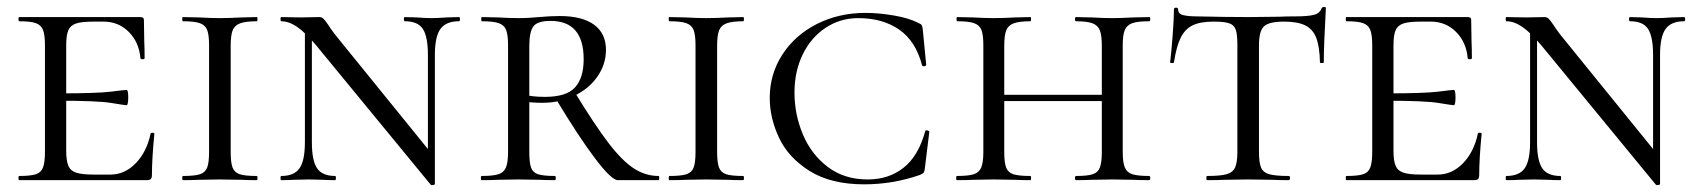

<svg xmlns="http://www.w3.org/2000/svg" viewBox="-20 -517 4883 551"><path d="M35 -12Q68 -12 83 -17Q98 -22 103.5 -36.5Q109 -51 109 -81V-387Q109 -417 103.5 -431Q98 -445 83 -450.5Q68 -456 35 -456Q33 -456 33 -462Q33 -468 35 -468H383Q393 -468 393 -460L394 -398Q395 -379 395 -350Q395 -347 389 -347Q383 -347 383 -350Q379 -396 349.5 -425.5Q320 -455 277 -455H249Q214 -455 198 -449.5Q182 -444 176 -430Q170 -416 170 -386V-85Q170 -56 176 -41.5Q182 -27 198.5 -21.5Q215 -16 249 -16H297Q338 -16 369.5 -48.5Q401 -81 412 -133Q412 -136 417.5 -136Q423 -136 423 -133Q416 -61 416 -15Q416 -7 413 -3.5Q410 0 401 0H35Q33 0 33 -6Q33 -12 35 -12ZM145 -228V-249Q259 -249 298.5 -254Q338 -259 343 -259Q348 -259 348 -238Q348 -215 343 -215Q339 -215 299.5 -221.5Q260 -228 145 -228Z M717 -12Q719 -12 719 -6Q719 0 717 0Q689 0 673 -1L610 -2L551 -1Q534 0 505 0Q503 0 503 -6Q503 -12 505 -12Q539 -12 554 -17Q569 -22 574.5 -36Q580 -50 580 -81V-387Q580 -417 574.5 -431Q569 -445 553.5 -450.5Q538 -456 505 -456Q503 -456 503 -462Q503 -468 505 -468L551 -467Q587 -465 610 -465Q636 -465 674 -467L717 -468Q719 -468 719 -462Q719 -456 717 -456Q685 -456 669 -450Q653 -444 647.5 -429.5Q642 -415 642 -385V-81Q642 -50 647.5 -36Q653 -22 668 -17Q683 -12 717 -12Z M855 -446 875 -443V-109Q875 -56 890 -34Q905 -12 942 -12Q944 -12 944 -6Q944 0 942 0Q920 0 908 -1L866 -2L823 -1Q810 0 787 0Q785 0 785 -6Q785 -12 787 -12Q824 -12 839.5 -34Q855 -56 855 -109ZM1216 13 888 -386Q856 -424 832.5 -440Q809 -456 787 -456Q785 -456 785 -462Q785 -468 787 -468L843 -467L896 -468Q903 -468 907.5 -464Q912 -460 921 -447Q929 -434 943 -416L1218 -77L1228 11Q1228 13 1223 14Q1218 15 1216 13ZM1228 11 1208 -20V-359Q1208 -412 1193.5 -434Q1179 -456 1142 -456Q1139 -456 1139 -462Q1139 -468 1142 -468L1176 -467Q1202 -465 1218 -465Q1234 -465 1262 -467L1297 -468Q1300 -468 1300 -462Q1300 -456 1297 -456Q1260 -456 1244 -434Q1228 -412 1228 -359Z M1573 0Q1545 0 1530 -1L1467 -2L1408 -1Q1391 0 1362 0Q1360 0 1360 -6Q1360 -12 1362 -12Q1395 -12 1410.5 -17Q1426 -22 1432 -36.5Q1438 -51 1438 -81V-387Q1438 -417 1432.5 -431Q1427 -445 1411.5 -450.5Q1396 -456 1363 -456Q1361 -456 1361 -462Q1361 -468 1363 -468L1409 -467Q1445 -465 1467 -465Q1485 -465 1500.5 -466Q1516 -467 1527 -468Q1559 -471 1586 -471Q1651 -471 1685 -446Q1719 -421 1719 -374Q1719 -333 1695 -298Q1671 -263 1629 -242.5Q1587 -222 1537 -222Q1505 -222 1482 -226L1481 -246Q1506 -239 1544 -239Q1606 -239 1630.5 -266.5Q1655 -294 1655 -347Q1655 -457 1560 -457Q1522 -457 1510.5 -441Q1499 -425 1499 -385V-81Q1499 -50 1504 -36Q1509 -22 1524 -17Q1539 -12 1573 -12Q1575 -12 1575 -6Q1575 0 1573 0ZM1870 0H1753Q1735 0 1688 -62Q1641 -124 1576 -232L1629 -253Q1687 -158 1726 -107Q1765 -56 1798.5 -34Q1832 -12 1870 -12Q1872 -12 1872 -6Q1872 0 1870 0Z M2113 -12Q2115 -12 2115 -6Q2115 0 2113 0Q2085 0 2069 -1L2006 -2L1947 -1Q1930 0 1901 0Q1899 0 1899 -6Q1899 -12 1901 -12Q1935 -12 1950 -17Q1965 -22 1970.5 -36Q1976 -50 1976 -81V-387Q1976 -417 1970.5 -431Q1965 -445 1949.5 -450.5Q1934 -456 1901 -456Q1899 -456 1899 -462Q1899 -468 1901 -468L1947 -467Q1983 -465 2006 -465Q2032 -465 2070 -467L2113 -468Q2115 -468 2115 -462Q2115 -456 2113 -456Q2081 -456 2065 -450Q2049 -444 2043.5 -429.5Q2038 -415 2038 -385V-81Q2038 -50 2043.5 -36Q2049 -22 2064 -17Q2079 -12 2113 -12Z M2616 -451Q2623 -448 2625 -445Q2627 -442 2628 -434L2638 -331Q2638 -328 2632.5 -327Q2627 -326 2626 -330Q2608 -399 2560.5 -432Q2513 -465 2443 -465Q2391 -465 2349 -437Q2307 -409 2283.5 -360.5Q2260 -312 2260 -251Q2260 -189 2284 -131.5Q2308 -74 2355.5 -38Q2403 -2 2470 -2Q2531 -2 2573.5 -36Q2616 -70 2635 -140Q2635 -143 2640 -143Q2642 -143 2644.5 -141.5Q2647 -140 2647 -139L2634 -33Q2633 -25 2631 -22Q2629 -19 2620 -15Q2543 12 2460 12Q2365 12 2304 -26Q2243 -64 2216 -121Q2189 -178 2189 -236Q2189 -304 2225 -360Q2261 -416 2324 -448Q2387 -480 2464 -480Q2502 -480 2545.5 -472.5Q2589 -465 2616 -451Z M3068 -456Q3065 -456 3065 -462Q3065 -468 3068 -468L3112 -467Q3148 -465 3173 -465Q3195 -465 3233 -467L3278 -468Q3281 -468 3281 -462Q3281 -456 3278 -456Q3245 -456 3229.5 -450.5Q3214 -445 3208 -431Q3202 -417 3202 -387V-81Q3202 -51 3208 -36.5Q3214 -22 3229.5 -17Q3245 -12 3278 -12Q3281 -12 3281 -6Q3281 0 3278 0Q3250 0 3233 -1L3173 -2L3112 -1Q3096 0 3068 0Q3065 0 3065 -6Q3065 -12 3068 -12Q3101 -12 3116 -17Q3131 -22 3136.5 -36.5Q3142 -51 3142 -81V-385Q3142 -415 3136.5 -429.5Q3131 -444 3115.5 -450Q3100 -456 3068 -456ZM2829 -245H3168V-227H2829ZM2727 -456Q2725 -456 2725 -462Q2725 -468 2727 -468L2772 -467Q2810 -465 2831 -465Q2856 -465 2894 -467L2937 -468Q2939 -468 2939 -462Q2939 -456 2937 -456Q2905 -456 2889 -450Q2873 -444 2867.5 -429.5Q2862 -415 2862 -385V-81Q2862 -50 2867.5 -36Q2873 -22 2888 -17Q2903 -12 2937 -12Q2939 -12 2939 -6Q2939 0 2937 0Q2909 0 2893 -1L2831 -2L2772 -1Q2755 0 2726 0Q2724 0 2724 -6Q2724 -12 2726 -12Q2759 -12 2774.5 -17Q2790 -22 2796 -36.5Q2802 -51 2802 -81V-387Q2802 -417 2796.5 -431Q2791 -445 2775.5 -450.5Q2760 -456 2727 -456Z M3349 -338Q3349 -336 3343.5 -336Q3338 -336 3338 -338Q3341 -361 3345 -412Q3349 -463 3349 -490Q3349 -495 3355 -495Q3361 -495 3361 -490Q3361 -477 3376 -473.5Q3391 -470 3413 -470Q3501 -468 3564 -468L3651 -469Q3669 -470 3698 -470Q3734 -470 3751 -474.5Q3768 -479 3773 -494Q3775 -497 3780 -497Q3785 -497 3785 -494Q3779 -386 3779 -338Q3779 -336 3773.5 -336Q3768 -336 3768 -338Q3767 -383 3757.5 -408Q3748 -433 3726 -444Q3704 -455 3665 -455Q3622 -455 3607.5 -441.5Q3593 -428 3593 -387V-81Q3593 -50 3599 -36Q3605 -22 3622.5 -17Q3640 -12 3679 -12Q3682 -12 3682 -6Q3682 0 3679 0Q3648 0 3631 -1L3561 -2L3494 -1Q3476 0 3444 0Q3442 0 3442 -6Q3442 -12 3444 -12Q3482 -12 3500 -17Q3518 -22 3524.5 -36.5Q3531 -51 3531 -81V-389Q3531 -418 3526.5 -431.5Q3522 -445 3508 -450Q3494 -455 3463 -455Q3425 -455 3403 -444.5Q3381 -434 3368.5 -409Q3356 -384 3349 -338Z M3844 -12Q3877 -12 3892 -17Q3907 -22 3912.5 -36.5Q3918 -51 3918 -81V-387Q3918 -417 3912.5 -431Q3907 -445 3892 -450.5Q3877 -456 3844 -456Q3842 -456 3842 -462Q3842 -468 3844 -468H4192Q4202 -468 4202 -460L4203 -398Q4204 -379 4204 -350Q4204 -347 4198 -347Q4192 -347 4192 -350Q4188 -396 4158.5 -425.5Q4129 -455 4086 -455H4058Q4023 -455 4007 -449.5Q3991 -444 3985 -430Q3979 -416 3979 -386V-85Q3979 -56 3985 -41.5Q3991 -27 4007.5 -21.5Q4024 -16 4058 -16H4106Q4147 -16 4178.5 -48.5Q4210 -81 4221 -133Q4221 -136 4226.5 -136Q4232 -136 4232 -133Q4225 -61 4225 -15Q4225 -7 4222 -3.5Q4219 0 4210 0H3844Q3842 0 3842 -6Q3842 -12 3844 -12ZM3954 -228V-249Q4068 -249 4107.5 -254Q4147 -259 4152 -259Q4157 -259 4157 -238Q4157 -215 4152 -215Q4148 -215 4108.5 -221.5Q4069 -228 3954 -228Z M4371 -446 4391 -443V-109Q4391 -56 4406 -34Q4421 -12 4458 -12Q4460 -12 4460 -6Q4460 0 4458 0Q4436 0 4424 -1L4382 -2L4339 -1Q4326 0 4303 0Q4301 0 4301 -6Q4301 -12 4303 -12Q4340 -12 4355.5 -34Q4371 -56 4371 -109ZM4732 13 4404 -386Q4372 -424 4348.5 -440Q4325 -456 4303 -456Q4301 -456 4301 -462Q4301 -468 4303 -468L4359 -467L4412 -468Q4419 -468 4423.5 -464Q4428 -460 4437 -447Q4445 -434 4459 -416L4734 -77L4744 11Q4744 13 4739 14Q4734 15 4732 13ZM4744 11 4724 -20V-359Q4724 -412 4709.5 -434Q4695 -456 4658 -456Q4655 -456 4655 -462Q4655 -468 4658 -468L4692 -467Q4718 -465 4734 -465Q4750 -465 4778 -467L4813 -468Q4816 -468 4816 -462Q4816 -456 4813 -456Q4776 -456 4760 -434Q4744 -412 4744 -359Z"/></svg>

Font: Cormorant SC
Style: Regular
Weight: 400
Designer: Christian Thalmann (Catharsis Fonts)
Foundry: Catharsis Fonts
Version: Version 4.000